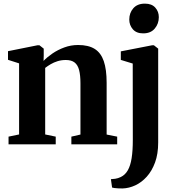

<svg xmlns="http://www.w3.org/2000/svg" viewBox="-20 -794 969 1056"><path d="M85 -54.5V-445.5L24 -465V-512.5L186 -545H197L220.5 -526.5V-488L219.5 -459Q239.5 -480 268.8 -500Q298 -520 334 -533.2Q370 -546.5 409.5 -546.5Q466.5 -546.5 500.8 -525Q535 -503.5 550.8 -457.8Q566.5 -412 566.5 -338.5V-54L624.5 -42.5V0H372.5V-42.5L422.5 -54V-336Q422.5 -380 415.2 -408.2Q408 -436.5 390.5 -450.2Q373 -464 342 -464Q317.5 -464 296.8 -457.5Q276 -451 259 -441Q242 -431 228.5 -420.5V-54.5L286.5 -42.5V0H27V-42.5ZM654 242.5Q642.5 242.5 630.5 242Q618.5 241.5 609.2 240.2Q600 239 596.5 237.5L590 191.5Q598.5 191.5 613.8 189.2Q629 187 644.5 179.5Q668.5 168 683 142.5Q697.5 117 704 75.8Q710.5 34.5 710.5 -24.5L710 -444.5L644.5 -464.5V-511.5L816.5 -545H826.5L850 -526.5V-10Q850 52.5 832.8 99.5Q815.5 146.5 787 178Q758.5 209.5 723.8 225.5Q689 241.5 654 242.5ZM767 -610.5Q730 -610.5 710.5 -633.2Q691 -656 691 -686.5Q691 -723 713.2 -748.5Q735.5 -774 776.5 -774H777.5Q814.5 -774 834 -752.2Q853.5 -730.5 853.5 -699.5Q853.5 -663.5 831.2 -637Q809 -610.5 768 -610.5Z"/></svg>

Font: Merriweather 72pt
Style: Bold
Weight: 700
Version: Version 2.100